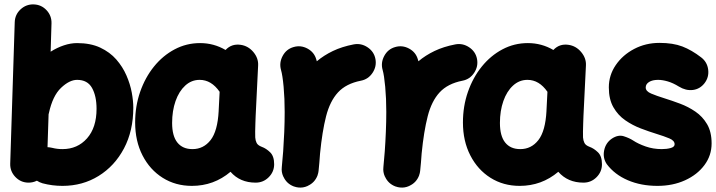

<svg xmlns="http://www.w3.org/2000/svg" viewBox="-20 -768 3253 872"><path d="M132.8 -748Q167.5 -747.1 191.2 -721.9Q214.8 -696.8 213.9 -662.1L210 -533.2Q239.3 -551.8 270 -562Q300.8 -572.3 330.1 -572.3Q391.1 -572.3 435.1 -551.8Q479 -531.2 508.1 -498Q537.1 -464.8 554.2 -425.5Q571.3 -386.2 578.4 -347.9Q585.4 -309.6 585.4 -279.3Q585.4 -173.8 543 -93.8Q500.5 -13.7 427.7 31.2Q355 76.2 263.7 76.2Q217.3 76.2 173.3 64.5Q159.7 60.5 147.5 52.7Q128.9 62 107.4 61.5Q73.2 60.5 49.3 35.2Q25.4 9.8 26.4 -24.4L46.9 -667Q47.9 -701.7 73.2 -725.3Q98.6 -749 132.8 -748ZM216.3 -96.7Q239.3 -90.8 263.7 -90.8Q332 -90.8 375.2 -139.6Q418.5 -188.5 418.5 -273.9Q418.5 -332 397.9 -368.7Q377.4 -405.3 330.1 -405.3Q295.4 -405.3 257.3 -369.1Q219.2 -333 202.1 -254.4Q201.7 -251.5 200.7 -249L195.8 -99.6Q206.1 -99.1 216.3 -96.7Z M1141.1 61.5Q1069.8 61.5 1026.9 12.2Q951.2 76.2 851.6 76.2Q777.3 76.2 719 39.6Q660.6 2.9 627.2 -62.3Q593.8 -127.4 593.8 -211.9Q593.8 -285.6 616.5 -350.8Q639.2 -416 679.4 -465.8Q719.7 -515.6 773.2 -543.9Q826.7 -572.3 888.7 -572.3Q951.2 -572.3 1004.4 -541Q1031.7 -570.3 1072.8 -564.5Q1107.4 -559.6 1130.9 -531.5Q1154.3 -503.4 1152.3 -470.2L1141.1 -241.7Q1140.6 -228 1139.9 -208.3Q1139.2 -188.5 1138.9 -170.7Q1138.7 -152.8 1139.2 -143.6Q1140.1 -129.9 1145.5 -118.9Q1150.9 -107.9 1168.9 -101.1Q1189 -93.8 1207 -76.2Q1225.1 -58.6 1225.1 -22Q1225.1 12.2 1200.4 36.9Q1175.8 61.5 1141.1 61.5ZM854 -90.8Q904.3 -90.8 936.3 -131.6Q968.3 -172.4 973.1 -263.7Q973.1 -264.2 973.1 -265.1L977.5 -351.1Q939.9 -405.3 886.7 -405.3Q849.6 -405.3 821.3 -379.4Q793 -353.5 777.3 -309.1Q761.7 -264.6 761.7 -209.5Q761.7 -150.4 785.6 -120.6Q809.6 -90.8 854 -90.8Z M1335 83.5Q1325.2 82.5 1315.9 79.1Q1315.9 79.1 1315.4 79.1Q1314.9 78.6 1314 78.6Q1281.2 65.9 1267.1 34.2Q1267.1 34.2 1266.6 34.2Q1266.6 33.7 1266.1 32.7Q1257.3 13.2 1259.8 -8.3Q1260.3 -11.2 1260.3 -14.6Q1261.7 -30.8 1263.2 -47.6Q1264.6 -64.5 1266.1 -81.1Q1269 -122.6 1271 -168.7Q1272.9 -214.8 1272.9 -259.8Q1272.9 -320.8 1268.1 -373.8Q1263.2 -426.8 1256.3 -450.2Q1247.1 -482.9 1263.7 -513.9Q1280.3 -544.9 1313 -554.2Q1345.7 -564 1376.5 -547.4Q1407.2 -530.8 1416.5 -498Q1418 -493.7 1418.9 -489.7Q1450.7 -516.6 1491.9 -536.4Q1533.2 -556.2 1586.4 -566.4Q1620.1 -572.8 1649.4 -553.2Q1678.7 -533.7 1685.1 -500Q1691.4 -466.3 1671.9 -437Q1652.3 -407.7 1618.7 -401.4Q1551.8 -388.2 1515.1 -348.4Q1478.5 -308.6 1460.9 -239.7Q1443.4 -170.9 1433.6 -71.3Q1430.7 -28.3 1426.8 8.3Q1425.8 18.1 1422.4 27.3Q1422.4 27.3 1422.4 27.8Q1421.9 28.3 1421.9 29.3Q1409.2 62 1377.4 76.2Q1377.4 76.2 1377.4 76.7Q1377 76.7 1376 77.1Q1356.4 85.9 1335 83.5Z M1796.4 83.5Q1786.6 82.5 1777.3 79.1Q1777.3 79.1 1776.9 79.1Q1776.4 78.6 1775.4 78.6Q1742.7 65.9 1728.5 34.2Q1728.5 34.2 1728 34.2Q1728 33.7 1727.5 32.7Q1718.8 13.2 1721.2 -8.3Q1721.7 -11.2 1721.7 -14.6Q1723.1 -30.8 1724.6 -47.6Q1726.1 -64.5 1727.5 -81.1Q1730.5 -122.6 1732.4 -168.7Q1734.4 -214.8 1734.4 -259.8Q1734.4 -320.8 1729.5 -373.8Q1724.6 -426.8 1717.8 -450.2Q1708.5 -482.9 1725.1 -513.9Q1741.7 -544.9 1774.4 -554.2Q1807.1 -564 1837.9 -547.4Q1868.7 -530.8 1877.9 -498Q1879.4 -493.7 1880.4 -489.7Q1912.1 -516.6 1953.4 -536.4Q1994.6 -556.2 2047.9 -566.4Q2081.5 -572.8 2110.8 -553.2Q2140.1 -533.7 2146.5 -500Q2152.8 -466.3 2133.3 -437Q2113.8 -407.7 2080.1 -401.4Q2013.2 -388.2 1976.6 -348.4Q1939.9 -308.6 1922.4 -239.7Q1904.8 -170.9 1895 -71.3Q1892.1 -28.3 1888.2 8.3Q1887.2 18.1 1883.8 27.3Q1883.8 27.3 1883.8 27.8Q1883.3 28.3 1883.3 29.3Q1870.6 62 1838.9 76.2Q1838.9 76.2 1838.9 76.7Q1838.4 76.7 1837.4 77.1Q1817.9 85.9 1796.4 83.5Z M2629.9 61.5Q2558.6 61.5 2515.6 12.2Q2439.9 76.2 2340.3 76.2Q2266.1 76.2 2207.8 39.6Q2149.4 2.9 2116 -62.3Q2082.5 -127.4 2082.5 -211.9Q2082.5 -285.6 2105.2 -350.8Q2127.9 -416 2168.2 -465.8Q2208.5 -515.6 2262 -543.9Q2315.4 -572.3 2377.4 -572.3Q2439.9 -572.3 2493.2 -541Q2520.5 -570.3 2561.5 -564.5Q2596.2 -559.6 2619.6 -531.5Q2643.1 -503.4 2641.1 -470.2L2629.9 -241.7Q2629.4 -228 2628.7 -208.3Q2627.9 -188.5 2627.7 -170.7Q2627.4 -152.8 2627.9 -143.6Q2628.9 -129.9 2634.3 -118.9Q2639.6 -107.9 2657.7 -101.1Q2677.7 -93.8 2695.8 -76.2Q2713.9 -58.6 2713.9 -22Q2713.9 12.2 2689.2 36.9Q2664.6 61.5 2629.9 61.5ZM2342.8 -90.8Q2393.1 -90.8 2425 -131.6Q2457 -172.4 2461.9 -263.7Q2461.9 -264.2 2461.9 -265.1L2466.3 -351.1Q2428.7 -405.3 2375.5 -405.3Q2338.4 -405.3 2310.1 -379.4Q2281.7 -353.5 2266.1 -309.1Q2250.5 -264.6 2250.5 -209.5Q2250.5 -150.4 2274.4 -120.6Q2298.3 -90.8 2342.8 -90.8Z M3179.7 -390.1Q3158.7 -363.3 3126.7 -359.4Q3094.7 -355.5 3063 -375Q3037.1 -391.1 3012.9 -398.2Q2988.8 -405.3 2968.8 -405.3Q2943.4 -405.3 2928 -395.8Q2912.6 -386.2 2912.6 -370.6Q2912.6 -353.5 2937.5 -343Q2962.4 -332.5 2998.5 -321.3Q3031.7 -311 3068.8 -297.1Q3106 -283.2 3138.4 -261Q3170.9 -238.8 3191.4 -203.9Q3211.9 -168.9 3211.9 -116.7Q3211.9 -62 3179.4 -18.3Q3147 25.4 3091.3 50.8Q3035.6 76.2 2965.8 76.2Q2891.1 76.2 2831.3 50.5Q2771.5 24.9 2735.8 -22.5Q2716.8 -50.8 2723.9 -85.2Q2731 -119.6 2759.3 -138.7Q2787.6 -157.2 2813 -149.2Q2838.4 -141.1 2855.5 -129.9Q2878.4 -114.7 2912.4 -102.8Q2946.3 -90.8 2985.8 -90.8Q3007.8 -90.8 3025.9 -95.7Q3043.9 -100.6 3043.9 -112.8Q3043.9 -129.4 3020 -139.4Q2996.1 -149.4 2960.9 -160.2Q2927.7 -170.4 2890.4 -184.6Q2853 -198.7 2819.8 -221.7Q2786.6 -244.6 2765.9 -280.8Q2745.1 -316.9 2745.1 -371.1Q2745.1 -426.3 2776.4 -472.2Q2807.6 -518.1 2860.1 -545.7Q2912.6 -573.2 2975.1 -573.2Q3036.6 -573.2 3079.1 -556.9Q3121.6 -540.5 3164.6 -507.3Q3191.9 -486.3 3196.3 -451.9Q3200.7 -417.5 3179.7 -390.1Z"/></svg>

Font: Mikhak Black
Style: Regular
Weight: 900
Designer: Amin Abedi
Version: Version 3.3